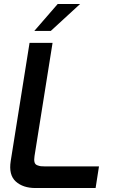

<svg xmlns="http://www.w3.org/2000/svg" viewBox="-20 -948 571 968"><path d="M153 -792 271 -928H384L236 -792ZM34 -136 129 -732H245L154 -161Q151 -142 154 -130.5Q157 -119 167.5 -115Q178 -111 185.5 -110Q193 -109 208 -109H479L462 0H159Q96 0 59.5 -33Q23 -66 34 -136Z"/></svg>

Font: Exo
Style: Demi Bold Italic
Weight: 600
Designer: Natanael Gama
Version: Version 1